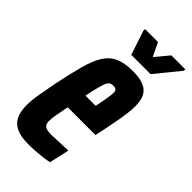

<svg xmlns="http://www.w3.org/2000/svg" viewBox="-217 -737 803 803"><g transform="rotate(45 185.0 -335.0)"><path d="M127 8Q81 8 54.5 -5Q28 -18 17 -42.5Q6 -67 6 -103Q6 -132 12.5 -170Q19 -208 28 -254Q43 -326 56.5 -376Q70 -426 89 -457.5Q108 -489 139 -503.5Q170 -518 219 -518Q261 -518 285.5 -507.5Q310 -497 320.5 -476Q331 -455 331 -420Q331 -402 328 -377.5Q325 -353 319.5 -323Q314 -293 306 -254L298 -218H134Q127 -181 123 -159.5Q119 -138 119 -122Q119 -108 124.5 -100.5Q130 -93 141 -90.5Q152 -88 167 -88Q176 -88 194 -89Q212 -90 231.5 -90.5Q251 -91 264 -92L244 -3Q230 0 210.5 2.5Q191 5 169.5 6.5Q148 8 127 8ZM152 -305H212L216 -322Q221 -348 224 -367Q227 -386 227 -396Q227 -405 224.5 -409Q222 -413 217.5 -415Q213 -417 206 -417Q197 -417 190 -414Q183 -411 177.5 -400Q172 -389 166 -366.5Q160 -344 152 -305ZM167 -561 131 -669 132 -678H208L237 -618L287 -678H370L369 -669L281 -561Z"/></g></svg>

Font: Saira UltraCondensed ExtraBold
Style: Italic
Weight: 800
Width: 1
Italic angle: -12°
Designer: Hector Gatti with collaboration of the Omnibus-Type team
Foundry: Omnibus-Type
Version: Version 1.101